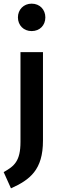

<svg xmlns="http://www.w3.org/2000/svg" viewBox="-50 -814 317 1050"><path d="M123 -794C79 -794 48 -761 48 -719C48 -676 79 -644 123 -644C168 -644 198 -676 198 -719C198 -761 168 -794 123 -794ZM185 -529H62V-38C62 67 28 95 -30 127L10 216C114 169 185 115 185 -45Z"/></svg>

Font: Fira Sans Condensed Medium
Style: Regular
Weight: 500
Width: 3
Designer: Carrois Corporate & Edenspiekermann AG
Foundry: Carrois Corporate GbR & Edenspiekermann AG
Version: Version 4.202;PS 004.202;hotconv 1.0.88;makeotf.lib2.5.64775